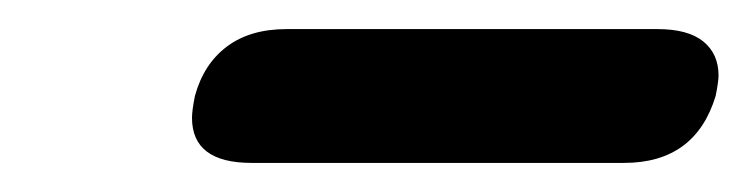

<svg xmlns="http://www.w3.org/2000/svg" viewBox="-20 -693 514 132"><path d="M177 -673H432Q453 -673 463.5 -664.5Q474 -656 474 -641Q474 -637 472 -627Q458 -581 409 -581H153Q112 -581 112 -612Q112 -617 114 -627Q120 -649 136 -661Q152 -673 177 -673Z"/></svg>

Font: Shrikhand
Style: Regular
Weight: 400
Italic angle: -14°
Version: Version 1.000;PS 1.000;hotconv 1.0.88;makeotf.lib2.5.647800